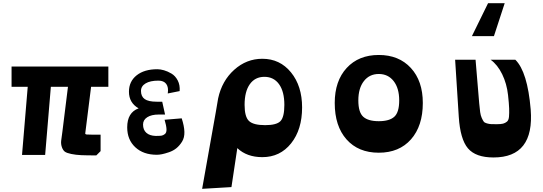

<svg xmlns="http://www.w3.org/2000/svg" viewBox="-20 -951 3425 1212"><path d="M664 -403H555L518 -108Q519 -103 526.5 -102Q534 -101 561 -101Q592 -101 615 -101V3L588 30Q528 30 493.5 28.5Q459 27 430 21Q401 15 389.5 6.5Q378 -2 371 -21Q364 -40 366 -61.5Q368 -83 374 -121L409 -403H301L265 27H119L155 -403H53V-531H664Z M970 26Q885 26 834 -21.5Q783 -69 783 -147Q783 -241 855 -267Q794 -302 794 -372Q794 -437 842.5 -475.5Q891 -514 973 -514Q992 -514 1015 -507.5Q1038 -501 1062.5 -486.5Q1087 -472 1102 -443Q1117 -414 1114 -376L1039 -361Q1045 -400 1029.5 -421Q1014 -442 980 -442Q928 -442 899 -424.5Q870 -407 870 -377Q870 -342 893.5 -325.5Q917 -309 969 -309H1004L1022 -228H982Q936 -228 909.5 -211Q883 -194 883 -165Q883 -131 904 -112.5Q925 -94 963 -93Q987 -93 998.5 -94.5Q1010 -96 1021 -105Q1032 -114 1031 -136Q1030 -158 1019 -195L1127 -204Q1143 -155 1144 -118.5Q1145 -82 1129 -56.5Q1113 -31 1093 -15Q1073 1 1046.5 10Q1020 19 1002 22.5Q984 26 970 26Z M1478 -16 1441 230 1256 241 1342 -242 1357 -330Q1381 -441 1458.5 -510.5Q1536 -580 1636 -580Q1747 -580 1817 -494Q1887 -408 1887 -273Q1887 -133 1817.5 -46Q1748 41 1636 41Q1538 41 1478 -16ZM1775 -289Q1775 -373 1741.5 -419.5Q1708 -466 1649 -466Q1590 -466 1557 -419.5Q1524 -373 1524 -289Q1524 -214 1551.5 -187.5Q1579 -161 1654 -161Q1726 -161 1750.5 -186.5Q1775 -212 1775 -289Z M2093 -301Q2093 -440 2168.5 -522Q2244 -604 2371 -604Q2498 -604 2573.5 -522Q2649 -440 2649 -301Q2649 -156 2574.5 -71.5Q2500 13 2371 13Q2242 13 2167.5 -71Q2093 -155 2093 -301ZM2500 -317Q2500 -394 2465 -439Q2430 -484 2371 -484Q2312 -484 2277 -439Q2242 -394 2242 -317Q2242 -242 2273 -214Q2304 -186 2371 -186Q2438 -186 2469 -214Q2500 -242 2500 -317Z M3061 -931H3166L3098 -723H2959ZM2876 -214 2853 -574H2982L3005 -299Q3008 -265 3011 -243.5Q3014 -222 3021 -206.5Q3028 -191 3033.5 -183.5Q3039 -176 3054 -172Q3069 -168 3080 -167.5Q3091 -167 3116 -167Q3142 -167 3155.5 -170.5Q3169 -174 3180 -183Q3191 -192 3193 -214Q3195 -236 3194 -266.5Q3193 -297 3187 -351Q3179 -423 3150 -482.5Q3121 -542 3077 -574H3233Q3310 -498 3330 -260Q3354 43 3095 43Q2983 43 2934 -14.5Q2885 -72 2876 -214Z"/></svg>

Font: OpenDyslexic
Style: Bold
Weight: 800
Designer: Abbie Gonzalez
Version: Version 0.920;hotconv 1.0.109;makeotfexe 2.5.65596